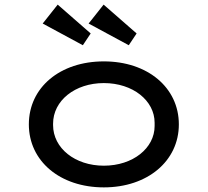

<svg xmlns="http://www.w3.org/2000/svg" viewBox="-20 -802 900 832"><path d="M572 -657 429 -782 364 -700 538 -606ZM373 -657 230 -782 165 -700 339 -606ZM430 10C619 10 755 -104 755 -263C755 -423 619 -536 430 -536C240 -536 105 -423 105 -263C105 -104 240 10 430 10ZM430 -84C305 -84 210 -160 210 -260C210 -261 210 -262 210 -263C210 -264 210 -265 210 -266C210 -366 305 -442 430 -442C556 -442 650 -366 650 -270C650 -267 650 -265 650 -263C650 -261 650 -259 650 -256C650 -160 556 -84 430 -84Z"/></svg>

Font: Lexend Peta
Style: Regular
Weight: 400
Designer: Bonnie Shaver-Troup, Thomas Jockin
Foundry: Lexend
Version: Version 1.007